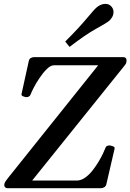

<svg xmlns="http://www.w3.org/2000/svg" viewBox="-20 -995 689 1015"><path d="M2.4 -16.1Q2.4 -25.4 7.6 -33.7Q12.7 -42 28.3 -61.5L499 -649.9H265.6Q247.6 -649.9 227.5 -630.1Q207.5 -610.4 189 -582.8Q170.4 -555.2 158 -530.8Q145.5 -506.3 142.6 -497.6Q139.2 -488.3 133.3 -484.9Q127.4 -481.4 119.1 -481.4Q113.8 -481.4 102.8 -485.6Q91.8 -489.7 93.8 -498L132.3 -672.9Q134.8 -684.1 143.3 -688.5Q151.9 -692.9 159.2 -692.9H632.3Q639.6 -692.9 644.3 -688.7Q648.9 -684.6 648.9 -677.7Q648.9 -666.5 646.5 -660.6Q644 -654.8 636.2 -645.5L149.9 -40.5H385.3Q407.7 -40.5 429.2 -55.4Q450.7 -70.3 468.8 -93.3Q486.8 -116.2 501.2 -140.4Q515.6 -164.6 524.7 -183.8Q533.7 -203.1 536.1 -210Q539.1 -219.7 544.9 -222.9Q550.8 -226.1 559.6 -226.1Q564.9 -226.1 576.4 -221.9Q587.9 -217.8 585.9 -209.5L542 -20Q540 -11.2 531.7 -5.6Q523.4 0 512.7 0H19.5Q12.7 0 7.6 -4.6Q2.4 -9.3 2.4 -16.1ZM347.7 -747.1 324.7 -775.4Q394.5 -844.7 436.8 -895.5Q479 -946.3 492.2 -957Q501 -964.4 512.9 -969.5Q524.9 -974.6 537.1 -974.6Q558.1 -974.6 570.8 -958.5Q580.1 -946.3 580.1 -931.6Q580.1 -917.5 573 -904.8Q565.9 -892.1 555.7 -883.8Q542.5 -873 487.3 -842.5Q432.1 -812 347.7 -747.1Z"/></svg>

Font: Gelasio Medium
Style: Italic
Weight: 500
Italic angle: -8.5°
Designer: Eben Sorkin
Foundry: Eben Sorkin
Version: Version 1.008